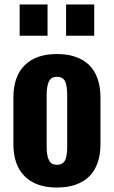

<svg xmlns="http://www.w3.org/2000/svg" viewBox="-20 -830 510 860"><path d="M91 -40C57 -73 40 -122 40 -185V-393C40 -456 57 -505 91 -538C124 -571 172 -588 235 -588C298 -588 346 -571 380 -538C413 -505 430 -456 430 -393V-185C430 -122 413 -73 380 -40C346 -7 298 10 235 10C172 10 124 -7 91 -40ZM272 -113C278 -126 281 -147 281 -174V-403C281 -430 278 -451 272 -465C265 -479 253 -486 235 -486C218 -486 206 -479 199 -465C192 -450 189 -430 189 -403V-174C189 -147 192 -127 199 -113C205 -99 217 -92 235 -92C253 -92 265 -99 272 -113ZM68 -810H193V-670H68ZM276 -810H402V-670H276Z"/></svg>

Font: Oswald SemiBold
Style: Regular
Weight: 400
Version: Version